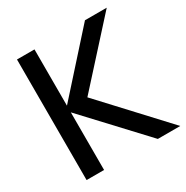

<svg xmlns="http://www.w3.org/2000/svg" viewBox="-165 -857 960 993"><g transform="rotate(-30 315.0 -360.0)"><path d="M70 0H174.5V-344L495.5 0H629.5L287.5 -368.5L606 -720H476L174.5 -384V-720H70Z"/></g></svg>

Font: Eudonet SemiBold
Style: Regular
Weight: 600
Designer: Mikhail Sharanda
Foundry: Mikhail Sharanda
Version: Version 4.503;Glyphs 3.1.2 (3151)